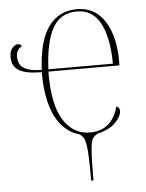

<svg xmlns="http://www.w3.org/2000/svg" viewBox="-53 -585 637 839"><g transform="rotate(-5 265.0 -166.0)"><path d="M313 210Q313 146 311.5 107.5Q310 69 306 48.5Q302 28 295.5 19Q289 10 280 4Q213 -14 176 -85.5Q139 -157 139 -281Q72 -281 40.5 -299Q9 -317 9 -359Q9 -384 21 -398Q33 -412 46 -412Q59 -412 62 -401Q52 -397 44.5 -386Q37 -375 37 -359Q37 -322 63 -306.5Q89 -291 140 -291Q146 -419 191.5 -480.5Q237 -542 316 -542Q394 -542 437 -476Q480 -410 480 -298V-281H168Q167 -135 210.5 -67.5Q254 0 325 0Q377 0 408 -28Q439 -56 450 -103Q465 -100 465 -83Q465 -60 438 -32Q411 -4 360 7Q348 13 340.5 21.5Q333 30 329.5 49.5Q326 69 324.5 106.5Q323 144 323 210ZM452 -291Q451 -405 417.5 -468.5Q384 -532 315 -532Q241 -532 207.5 -470Q174 -408 169 -291Z"/></g></svg>

Font: Noto Serif Display SemiCondensed Thin
Style: Regular
Weight: 100
Width: 4
Designer: Monotype Design Team
Foundry: Monotype Imaging Inc.
Version: Version 2.009